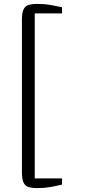

<svg xmlns="http://www.w3.org/2000/svg" viewBox="-20 -824 436 981"><path d="M171 137Q141.5 137 124.2 131Q107 125 99.5 107.2Q92 89.5 92 55V-722Q92 -756.5 99.5 -774.2Q107 -792 124.2 -798Q141.5 -804 171 -804Q208.5 -804 238.8 -798.5Q269 -793 297 -787V-755.5H157.5V87.5H297V119Q266.5 126.5 236.5 131.8Q206.5 137 171 137Z"/></svg>

Font: Merriweather 60pt Light
Style: Regular
Weight: 300
Version: Version 2.100